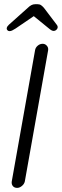

<svg xmlns="http://www.w3.org/2000/svg" viewBox="-20 -913 300 933"><path d="M100.6 -31.2Q97.7 -18.6 86.4 -9.3Q75.2 0 63.5 0Q49.8 0 42.5 -8.8Q35.2 -17.6 37.1 -31.2L150.4 -668.9Q152.3 -681.6 163.1 -690.9Q173.8 -700.2 187.5 -700.2Q199.2 -700.2 207.5 -690.9Q215.8 -681.6 213.9 -668.9ZM156.2 -842.8 55.7 -774.4Q47.9 -769.5 40.5 -765.6Q33.2 -761.7 26.4 -761.7Q19.5 -761.7 15.6 -766.6Q11.7 -771.5 12.7 -776.4Q13.7 -781.2 16.1 -784.7Q18.6 -788.1 23.4 -793L115.2 -875Q123 -882.8 131.8 -887.7Q140.6 -892.6 151.4 -892.6H162.1Q172.9 -892.6 179.7 -887.7Q186.5 -882.8 193.4 -875L254.9 -793.9Q258.8 -789.1 259.8 -785.2Q260.7 -781.2 259.8 -777.3Q258.8 -772.5 253.4 -767.6Q248 -762.7 241.2 -762.7Q235.4 -762.7 229.5 -766.1Q223.6 -769.5 216.8 -775.4L137.7 -839.8Z"/></svg>

Font: Quicksand
Style: Italic
Weight: 400
Designer: Andrew Paglinawan
Foundry: Andrew Paglinawan
Version: Version 3.006